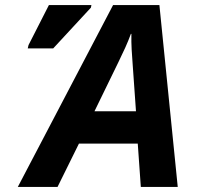

<svg xmlns="http://www.w3.org/2000/svg" viewBox="-20 -734 778 754"><path d="M50 0H206L290 -170H521L533 0H678L606 -714H424ZM89 -544H189L337 -704L339 -714H172L92 -557ZM351 -297 445 -490C465 -531 481 -565 494 -601H496C495 -559 498 -520 501 -481L514 -297Z"/></svg>

Font: Noto Sans
Style: Bold Italic
Weight: 700
Italic angle: -12°
Designer: Monotype Design Team
Foundry: Monotype Imaging Inc.
Version: Version 2.013